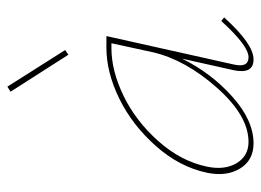

<svg xmlns="http://www.w3.org/2000/svg" viewBox="-116 -608 726 535"><g transform="rotate(-90 247.5 -340.0)"><path d="M376 -522 363 -513 260 -674 274 -683ZM457 -87 467 -79Q393 3 350 3Q308 3 320 -53L352 -196Q312 -115 246 -56Q180 3 116 3Q69 3 46 -34.5Q23 -72 34 -126Q50 -203 108.5 -269Q167 -335 240.5 -371Q314 -407 382 -407H415L336 -53Q326 -11 356 -11Q388 -11 457 -87ZM120 -11Q193 -11 271 -99Q349 -187 370 -278L395 -393H381Q318 -393 248 -359Q178 -325 122 -262Q66 -199 51 -126Q41 -77 61 -44Q81 -11 120 -11Z"/></g></svg>

Font: EauTestInfant Thin
Style: Italic
Weight: 250
Italic angle: -12°
Designer: Christian Thalmann (Catharsis Fonts)
Version: Version 0.001;PS 000.001;hotconv 1.0.88;makeotf.lib2.5.64775